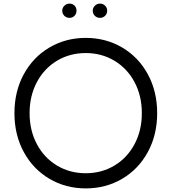

<svg xmlns="http://www.w3.org/2000/svg" viewBox="-20 -1020 951 1064"><path d="M60 -393Q60 -513 111.5 -608Q163 -703 253.5 -756.5Q344 -810 455 -810Q567 -810 657.5 -756.5Q748 -703 799.5 -608Q851 -513 851 -393Q851 -273 799.5 -178Q748 -83 657.5 -29.5Q567 24 455 24Q344 24 253.5 -29.5Q163 -83 111.5 -178Q60 -273 60 -393ZM766 -393Q766 -489 725.5 -565Q685 -641 614 -683.5Q543 -726 455 -726Q367 -726 296 -683.5Q225 -641 184.5 -565Q144 -489 144 -393Q144 -297 184.5 -221Q225 -145 296 -102.5Q367 -60 455 -60Q543 -60 614 -102.5Q685 -145 725.5 -221Q766 -297 766 -393ZM325 -961Q325 -977 337 -988.5Q349 -1000 365 -1000Q382 -1000 393 -989Q404 -978 404 -961Q404 -944 393 -932.5Q382 -921 365 -921Q348 -921 336.5 -932.5Q325 -944 325 -961ZM494 -961Q494 -977 506 -988.5Q518 -1000 534 -1000Q551 -1000 562.5 -988.5Q574 -977 574 -961Q574 -944 562.5 -932.5Q551 -921 534 -921Q517 -921 505.5 -932.5Q494 -944 494 -961Z"/></svg>

Font: Tsukimi Rounded Medium
Style: Regular
Weight: 500
Designer: Takashi Funayama
Foundry: Takashi Funayama
Version: Version 1.032; ttfautohint (v1.8.3)